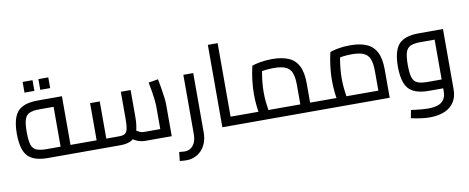

<svg xmlns="http://www.w3.org/2000/svg" viewBox="-76 -1067 4012 1643"><g transform="rotate(-10 1930.5 -245.5)"><path d="M266 0Q180 0 130.5 -26.5Q81 -53 60.5 -108.5Q40 -164 40 -250Q40 -335 60.5 -391Q81 -447 130.5 -473.5Q180 -500 266 -500H476V-43H390V-456L429 -423H266Q211 -423 180.5 -409.5Q150 -396 138 -359Q126 -322 126 -250Q126 -178 137.5 -141Q149 -104 180 -90.5Q211 -77 266 -77H584V0ZM584 0V-77Q597 -77 600.5 -67Q604 -57 604 -39Q604 -22 600.5 -11Q597 0 584 0ZM166 -586V-679H252V-586ZM303 -586V-679H389V-586Z M1113 0Q1078 0 1044 -13.5Q1010 -27 980 -55L1035 -113Q1058 -94 1076 -85.5Q1094 -77 1113 -77H1292L1256 -41V-278Q1256 -295 1252.5 -328Q1249 -361 1242.5 -402.5Q1236 -444 1227 -486L1311 -500Q1318 -465 1325 -422Q1332 -379 1337 -340Q1342 -301 1342 -278V0ZM578 0V-77H724L703 -56V-400H787V0ZM787 0V-77H896Q930 -77 947.5 -87Q965 -97 972 -127Q979 -157 979 -215V-450H1064V-215Q1064 -136 1047 -88.5Q1030 -41 993 -20.5Q956 0 896 0ZM578 0Q565 0 561.5 -11Q558 -22 558 -39Q558 -57 561.5 -67Q565 -77 578 -77Z M1429 225Q1416 225 1401.5 223.5Q1387 222 1373 221L1381 144Q1395 145 1407.5 146.5Q1420 148 1429 148Q1475 148 1503 113Q1531 78 1531 16V-500H1617V16Q1617 78 1593 125.5Q1569 173 1526.5 199Q1484 225 1429 225Z M1867 0V-77H1988V0ZM1782 0V-716H1867V0ZM1988 0V-77Q2001 -77 2004.5 -67Q2008 -57 2008 -39Q2008 -22 2004.5 -11Q2001 0 1988 0Z M2558 0V-77H2666V0ZM1988 0V-77H2531L2473 -35V-245Q2473 -313 2457.5 -352Q2442 -391 2404.5 -407Q2367 -423 2303 -423Q2261 -423 2220 -417.5Q2179 -412 2156 -402L2208 -454Q2202 -430 2196 -393.5Q2190 -357 2186 -315.5Q2182 -274 2182 -233Q2182 -191 2186 -150Q2190 -109 2195 -79.5Q2200 -50 2203 -38L2122 -15Q2118 -28 2112 -60Q2106 -92 2101.5 -137Q2097 -182 2097 -233Q2097 -282 2102 -328.5Q2107 -375 2113.5 -413Q2120 -451 2126 -474Q2148 -483 2196.5 -492Q2245 -501 2303 -501Q2388 -501 2445 -476Q2502 -451 2530 -395Q2558 -339 2558 -245V0ZM1988 0Q1975 0 1971.5 -11Q1968 -22 1968 -39Q1968 -57 1971.5 -67Q1975 -77 1988 -77ZM2666 0V-77Q2679 -77 2682.5 -67Q2686 -57 2686 -39Q2686 -22 2682.5 -11Q2679 0 2666 0Z M2666 0V-77H3209L3151 -35V-245Q3151 -313 3135.5 -352Q3120 -391 3082.5 -407Q3045 -423 2981 -423Q2939 -423 2898 -417.5Q2857 -412 2834 -402L2886 -454Q2880 -430 2874 -393.5Q2868 -357 2864 -315.5Q2860 -274 2860 -233Q2860 -191 2864 -150Q2868 -109 2873 -79.5Q2878 -50 2881 -38L2800 -15Q2796 -28 2790 -60Q2784 -92 2779.5 -137Q2775 -182 2775 -233Q2775 -282 2780 -328.5Q2785 -375 2791.5 -413Q2798 -451 2804 -474Q2826 -483 2874.5 -492Q2923 -501 2981 -501Q3066 -501 3123 -476Q3180 -451 3208 -395Q3236 -339 3236 -245V0ZM2666 0Q2653 0 2649.5 -11Q2646 -22 2646 -39Q2646 -57 2649.5 -67Q2653 -77 2666 -77Z M3546 225Q3510 225 3470.5 219.5Q3431 214 3384 204L3397 135Q3450 142 3485.5 145Q3521 148 3546 148Q3627 148 3664 117Q3701 86 3701 27V-449L3740 -423H3577Q3522 -423 3491.5 -409.5Q3461 -396 3449 -359Q3437 -322 3437 -250Q3437 -178 3448.5 -141Q3460 -104 3491 -90.5Q3522 -77 3577 -77H3701V0H3577Q3491 0 3441.5 -26.5Q3392 -53 3371.5 -108.5Q3351 -164 3351 -250Q3351 -335 3371.5 -391Q3392 -447 3441.5 -473.5Q3491 -500 3577 -500H3787V26Q3787 89 3758 134Q3729 179 3675 202Q3621 225 3546 225Z"/></g></svg>

Font: Cairo Medium
Style: Regular
Weight: 500
Designer: Mohamed Gaber, Accademia di Belle Arti di Urbino
Foundry: Kief Type Foundry, Accademia di Belle Arti di Urbino
Version: Version 3.117